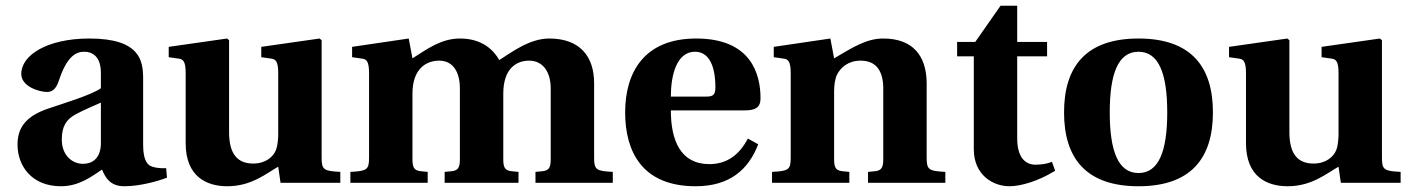

<svg xmlns="http://www.w3.org/2000/svg" viewBox="-20 -636 4902 668"><path d="M41 -133C41 -58 91 12 192 12C256 12 300 -23 335 -46C348 -15 365 12 413 12C465 12 528 -5 561 -18L558 -51C545 -50 525 -51 510 -56C497 -60 478 -72 478 -131V-362C478 -424 468 -502 291 -502C144 -502 54 -444 54 -379C54 -334 118 -316 144 -316C166 -316 177 -332 185 -356C213 -441 245 -456 273 -456C302 -456 331 -439 331 -382V-329C296 -305 212 -280 147 -258C68 -231 41 -190 41 -133ZM195 -150C195 -197 211 -220 241 -237C272 -254 307 -268 331 -279V-134C329 -80 296 -66 269 -66C230 -66 195 -97 195 -150Z M567 -437 602 -432C618 -430 626 -421 626 -381V-138C626 -21 699 12 771 12C856 12 908 -34 948 -56L956 0H1164V-38C1107 -41 1099 -45 1099 -87V-496L1092 -502L889 -473V-437L924 -432C940 -430 948 -421 948 -381V-170C948 -153 946 -129 940 -114C931 -91 905 -67 861 -67C808 -67 777 -98 777 -176V-496L770 -502L567 -473Z M1199 0H1468V-38L1447 -40C1426 -42 1415 -47 1415 -80V-310C1415 -397 1463 -425 1508 -425C1557 -425 1580 -384 1580 -329V-80C1580 -47 1569 -42 1548 -40L1527 -38V0H1784V-38L1763 -40C1742 -42 1731 -47 1731 -80V-310C1731 -397 1776 -425 1821 -425C1870 -425 1896 -384 1896 -329V-80C1896 -47 1885 -42 1864 -40L1843 -38V0H2112V-38C2055 -41 2047 -45 2047 -87V-347C2047 -440 1997 -502 1891 -502C1822 -502 1760 -454 1717 -427C1697 -463 1656 -502 1581 -502C1516 -502 1470 -468 1415 -433L1402 -502L1205 -473V-437L1240 -432C1256 -430 1264 -421 1264 -381V-87C1264 -45 1256 -41 1199 -38Z M2155 -245C2155 -109 2214 12 2400 12C2519 12 2584 -46 2618 -134L2582 -154C2552 -97 2509 -65 2448 -65C2348 -65 2314 -147 2314 -252H2572C2608 -252 2626 -262 2626 -294C2626 -376 2595 -502 2402 -502C2222 -502 2155 -385 2155 -245ZM2314 -300C2314 -372 2333 -456 2398 -456C2459 -456 2469 -380 2469 -333C2469 -306 2461 -300 2438 -300Z M2666 0H2935V-38L2914 -40C2893 -42 2882 -47 2882 -80V-317C2882 -339 2885 -362 2892 -376C2905 -402 2932 -425 2974 -425C3025 -425 3051 -394 3053 -334V-80C3053 -47 3042 -42 3021 -40L3000 -38V0H3269V-38C3212 -41 3204 -45 3204 -87V-348C3203 -442 3156 -502 3053 -502C2995 -502 2948 -472 2882 -433L2869 -502L2672 -473V-437L2707 -432C2723 -430 2731 -421 2731 -381V-87C2731 -45 2723 -41 2666 -38Z M3310 -440H3368V-117C3368 -26 3436 12 3492 12C3533 12 3595 -7 3651 -42L3640 -73C3626 -67 3605 -63 3583 -63C3545 -63 3519 -91 3519 -155V-440H3623V-490H3519V-616H3461L3373 -490H3310Z M3682 -245C3682 -85 3759 12 3941 12C4123 12 4200 -85 4200 -245C4200 -405 4123 -502 3941 -502C3759 -502 3682 -405 3682 -245ZM3841 -245C3841 -379 3870 -456 3941 -456C4012 -456 4041 -379 4041 -245C4041 -111 4012 -34 3941 -34C3870 -34 3841 -111 3841 -245Z M4256 -437 4291 -432C4307 -430 4315 -421 4315 -381V-138C4315 -21 4388 12 4460 12C4545 12 4597 -34 4637 -56L4645 0H4853V-38C4796 -41 4788 -45 4788 -87V-496L4781 -502L4578 -473V-437L4613 -432C4629 -430 4637 -421 4637 -381V-170C4637 -153 4635 -129 4629 -114C4620 -91 4594 -67 4550 -67C4497 -67 4466 -98 4466 -176V-496L4459 -502L4256 -473Z"/></svg>

Font: Heuristica
Style: Bold
Weight: 700
Version: Version 1.0.1